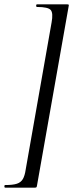

<svg xmlns="http://www.w3.org/2000/svg" viewBox="-47 -745 336 882"><path d="M262 -725Q267 -725 268.5 -723.5Q270 -722 268 -714L123 107Q122 114 120 115.5Q118 117 113 117Q78 117 39 117Q0 117 -23 117Q-27 117 -27 111Q-27 105 -23 105Q12 105 30.5 99Q49 93 58 77.5Q67 62 71 34L190 -642Q198 -685 186 -699Q174 -713 123 -713Q119 -713 119 -719Q119 -725 123 -725Q146 -725 186.5 -725Q227 -725 262 -725Z"/></svg>

Font: Cormorant Infant Light Medium
Style: Italic
Weight: 500
Italic angle: -10°
Version: Version 4.001